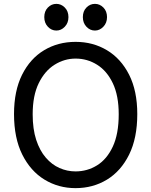

<svg xmlns="http://www.w3.org/2000/svg" viewBox="-20 -958 782 993"><path d="M370.5 15Q282.5 15 210.2 -29Q138 -73 95.2 -158.5Q52.5 -244 52.5 -368Q52.5 -488 94.2 -571.5Q136 -655 208 -698.2Q280 -741.5 371 -741.5Q461 -741.5 533.2 -698.2Q605.5 -655 647.8 -571.5Q690 -488 690 -368Q690 -244 647.8 -158.5Q605.5 -73 533.2 -29Q461 15 370.5 15ZM370.5 -71.5Q431.5 -71.5 482.2 -103Q533 -134.5 563.5 -200Q594 -265.5 594 -367Q594 -463.5 563.5 -527.5Q533 -591.5 482.2 -623.2Q431.5 -655 371 -655Q313 -655 262.2 -623.2Q211.5 -591.5 180.2 -527.5Q149 -463.5 149 -367Q149 -290.5 167.2 -234.8Q185.5 -179 216.8 -142.8Q248 -106.5 287.8 -89Q327.5 -71.5 370.5 -71.5ZM271.5 -800Q246 -800 227.5 -819.8Q209 -839.5 209 -869.5Q209 -900 227.5 -919Q246 -938 271.5 -938Q296.5 -938 315.2 -919Q334 -900 334 -869.5Q334 -839.5 315.2 -819.8Q296.5 -800 271.5 -800ZM471 -800Q445.5 -800 427 -819.8Q408.5 -839.5 408.5 -869.5Q408.5 -900 427 -919Q445.5 -938 471 -938Q496 -938 514.8 -919Q533.5 -900 533.5 -869.5Q533.5 -839.5 514.5 -819.8Q495.5 -800 471 -800Z"/></svg>

Font: Spline Sans
Style: Regular
Weight: 400
Designer: Eben Sorkin, Mirko Velimirovic
Foundry: Sorkin Type
Version: Version 1.001